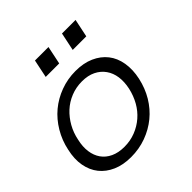

<svg xmlns="http://www.w3.org/2000/svg" viewBox="-192 -769 913 913"><g transform="rotate(-45 264.5 -313.0)"><path d="M466.8 -226.1Q455.1 -172.9 429 -129.4Q402.8 -85.9 365 -54.9Q327.1 -23.9 279.1 -6.3Q231 11.2 176.8 11.2Q124 11.2 84 -6.3Q43.9 -23.9 19 -54.9Q-5.9 -85.9 -13.9 -129.4Q-22 -172.9 -9.8 -226.1Q1 -277.8 27.6 -322.5Q54.2 -367.2 92 -398.7Q129.9 -430.2 178 -448Q226.1 -465.8 278.8 -465.8Q333 -465.8 373 -448Q413.1 -430.2 438 -398.7Q462.9 -367.2 470.5 -322.5Q478 -277.8 466.8 -226.1ZM399.9 -226.1Q408.2 -265.1 403.6 -298.1Q398.9 -331.1 381.3 -356Q363.8 -380.9 335 -395Q306.2 -409.2 266.1 -409.2Q226.1 -409.2 190.9 -395Q155.8 -380.9 128.9 -356Q102.1 -331.1 83.5 -298.1Q64.9 -265.1 57.1 -226.1Q47.9 -187 52.5 -154.1Q57.1 -121.1 74 -97.2Q90.8 -73.2 119.9 -59.6Q148.9 -45.9 189 -45.9Q229 -45.9 263.9 -59.6Q298.8 -73.2 326.4 -97.2Q354 -121.1 372.6 -154.1Q391.1 -187 399.9 -226.1ZM432.1 -545.9H340.8L359.9 -637.2H451.2ZM250 -545.9H159.2L178.2 -637.2H269Z"/></g></svg>

Font: Anonymous Pro
Style: Italic
Weight: 400
Italic angle: -12°
Monospace: yes
Designer: Mark Simonson
Version: Version 1.003